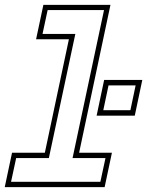

<svg xmlns="http://www.w3.org/2000/svg" viewBox="-54 -770 606 790"><path d="M-34.5 0 -4.5 -141.5H130.5L229.5 -608.5H94.5L124.5 -750H400.5L271.5 -141.5H406.5L376.5 0ZM-8.5 -22H359L380 -119.5H244.5L374 -728.5H142L121 -630.5H256L147 -119.5H12.5ZM343.5 -294 374.5 -441H531.5L500.5 -294ZM371 -316.5H482.5L504 -418.5H392.5Z"/></svg>

Font: Tourney Thin ExtraLight
Style: Italic
Weight: 250
Italic angle: -12°
Version: Version 1.015